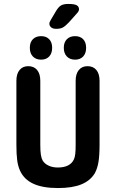

<svg xmlns="http://www.w3.org/2000/svg" viewBox="-20 -941 587 972"><path d="M484 -209V-532Q484 -567 468 -586.5Q452 -606 423 -606Q395 -606 379 -586.5Q363 -567 363 -532V-208Q363 -180 361 -162Q359 -144 354 -134Q345 -114 324.5 -103.5Q304 -93 273 -93Q246 -93 226 -102.5Q206 -112 196 -128Q190 -139 187 -157Q184 -175 184 -208V-532Q184 -567 168 -586.5Q152 -606 123 -606Q95 -606 79 -586.5Q63 -567 63 -532V-209Q63 -160 67 -130Q71 -100 81 -78Q101 -33 148.5 -11Q196 11 273 11Q346 11 391.5 -7.5Q437 -26 460 -64Q473 -88 478.5 -121Q484 -154 484 -209ZM188 -758Q162 -758 146.5 -742.5Q131 -727 131 -699Q131 -671 146.5 -655Q162 -639 188 -639Q214 -639 229 -655Q244 -671 244 -699Q244 -727 229 -742.5Q214 -758 188 -758ZM360 -758Q334 -758 318.5 -742.5Q303 -727 303 -699Q303 -671 318.5 -655Q334 -639 360 -639Q386 -639 401 -655Q416 -671 416 -699Q416 -727 401 -742.5Q386 -758 360 -758ZM326 -921Q302 -921 289 -913.5Q276 -906 263 -884L237 -840Q230 -829 230 -821Q230 -810 239 -802.5Q248 -795 264 -795Q286 -795 298.5 -802Q311 -809 329 -828L369 -873Q380 -884 380 -894Q380 -907 369 -914Q358 -921 326 -921Z"/></svg>

Font: Beiruti
Style: Bold
Weight: 700
Designer: Arlette Boutros
Foundry: Boutros
Version: Version 1.41